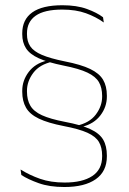

<svg xmlns="http://www.w3.org/2000/svg" viewBox="-20 -668 505 751"><path d="M301 -163 278.5 -176Q330 -187 354.8 -220Q379.5 -253 379.5 -290V-293Q379.5 -324.5 367 -346.5Q354.5 -368.5 322 -384Q289.5 -399.5 228.5 -411.5Q167 -424 131.8 -440Q96.5 -456 81.8 -479Q67 -502 67 -534V-537.5Q67 -591.5 106.2 -619.5Q145.5 -647.5 224 -647.5Q280 -647.5 319.8 -633Q359.5 -618.5 383 -600.5L386 -580Q355.5 -602 316.2 -616.2Q277 -630.5 223.5 -630.5Q153.5 -630.5 119.5 -606.5Q85.5 -582.5 85.5 -537.5V-534Q85.5 -505.5 98.8 -486.2Q112 -467 144.2 -453.2Q176.5 -439.5 233 -428Q297 -415.5 332.8 -398.2Q368.5 -381 383.2 -356Q398 -331 398 -294V-290Q398 -250 372.8 -216.8Q347.5 -183.5 301 -172ZM163.5 -438.5 186 -427Q135 -416 110.2 -383Q85.5 -350 85.5 -313V-310Q85.5 -277 98.8 -254.5Q112 -232 144.2 -217.2Q176.5 -202.5 233.5 -191.5Q297.5 -179.5 333.2 -163Q369 -146.5 383.5 -121.8Q398 -97 398 -59.5V-56.5Q398 2.5 354.5 33Q311 63.5 232 63.5Q173.5 63.5 131.5 48.5Q89.5 33.5 63.5 16.5L60.5 -5Q95.5 17 137 31.5Q178.5 46 233 46Q302.5 46 341 20.5Q379.5 -5 379.5 -56.5V-59.5Q379.5 -91 367 -112.5Q354.5 -134 322 -148.8Q289.5 -163.5 229 -175Q167.5 -187 132 -204Q96.5 -221 81.8 -246.8Q67 -272.5 67 -309V-313Q67 -353 92.2 -386.5Q117.5 -420 163.5 -431Z"/></svg>

Font: Anek Devanagari Thin
Style: Regular
Weight: 250
Designer: Kailash Malviya (Devanagari) & Yesha Goshar (Latin)
Foundry: Ek Type
Version: Version 1.003